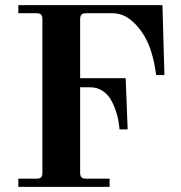

<svg xmlns="http://www.w3.org/2000/svg" viewBox="-20 -732 710 752"><path d="M51.8 0V-32.2H122.1Q135.7 -32.2 140.9 -37.4Q146 -42.5 146 -56.2V-655.8Q146 -669.4 140.9 -674.8Q135.7 -680.2 122.1 -680.2H51.8V-711.9H616.2L624 -438H591.8Q581.1 -517.6 556.2 -570.8Q535.2 -615.2 499.5 -647.7Q463.9 -680.2 419.9 -680.2H317.9Q304.2 -680.2 299.1 -674.8Q293.9 -669.4 293.9 -655.8V-425.8H472.2L480 -225.1H448.2Q445.8 -255.4 438.2 -283Q430.7 -310.5 417.7 -335.4Q404.8 -360.4 383.1 -375.2Q361.3 -390.1 334 -390.1H293.9V-56.2Q293.9 -42.5 299.1 -37.4Q304.2 -32.2 317.9 -32.2H409.2V0Z"/></svg>

Font: Flanker Steampunk
Style: Bold
Weight: 700
Designer: Alexey Kryukov, Leonardo Di Lena
Foundry: Alexey Kryukov, Leonardo Di Lena
Version: 1.210